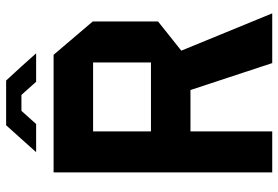

<svg xmlns="http://www.w3.org/2000/svg" viewBox="-161 -748 909 627"><g transform="rotate(-90 293.5 -434.5)"><path d="M44 0V-714H178V0ZM401 0 313 -267 419 -352 563 -1V0ZM178 -267V-396H403V-267ZM403 -267V-585H537V-373L404 -267ZM178 -585V-714H428L537 -586V-585ZM153 -819 198 -869H344L390 -819ZM111 -771V-772L153 -819H245L202 -771ZM340 -771 297 -819H390L432 -772V-771Z"/></g></svg>

Font: Foldit SemiBold
Style: Regular
Weight: 600
Version: Version 1.003